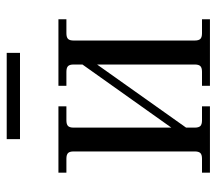

<svg xmlns="http://www.w3.org/2000/svg" viewBox="-57 -595 652 578"><g transform="rotate(-90 269.0 -306.0)"><path d="M38.1 0V-23.9H80.1Q92.3 -23.9 97.2 -28.8Q102.1 -33.7 102.1 -45.9V-410.2Q102.1 -422.4 97.2 -427.2Q92.3 -432.1 80.1 -432.1H38.1V-456.1H237.8V-432.1H195.8Q183.6 -432.1 178.7 -427.2Q173.8 -422.4 173.8 -410.2V-116.2L363.8 -383.8V-410.2Q363.8 -422.4 358.9 -427.2Q354 -432.1 341.8 -432.1H299.8V-456.1H500V-432.1H458Q445.8 -432.1 440.9 -427.2Q436 -422.4 436 -410.2V-45.9Q436 -33.7 440.9 -28.8Q445.8 -23.9 458 -23.9H500V0H299.8V-23.9H341.8Q354 -23.9 358.9 -28.8Q363.8 -33.7 363.8 -45.9V-339.8L173.8 -71.8V-45.9Q173.8 -33.7 178.7 -28.8Q183.6 -23.9 195.8 -23.9H237.8V0ZM139.2 -571.8V-611.8H398.9V-571.8Z"/></g></svg>

Font: Flanker Steampunk
Style: Regular
Weight: 400
Designer: Alexey Kryukov, Leonardo Di Lena
Foundry: Alexey Kryukov, Leonardo Di Lena
Version: 1.210